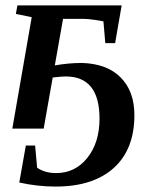

<svg xmlns="http://www.w3.org/2000/svg" viewBox="-20 -479 546 715"><path d="M285.2 -244.6Q378.9 -241.7 429.7 -190.2Q480.5 -138.7 480.5 -50.3Q480.5 77.1 403.6 146.5Q326.7 215.8 187 215.8Q119.6 215.8 51.8 200.7L76.2 63H110.8L118.2 145.5Q147 165.5 189 165.5Q260.3 165.5 305.4 108.6Q350.6 51.8 350.6 -37.1Q350.6 -194.3 224.6 -194.3Q209.5 -194.3 176.3 -190.4L142.6 0H25.9L98.1 -415L39.1 -427.2L44.9 -459H433.1L408.7 -318.4H372.1L365.2 -399.4Q356.9 -401.4 332.5 -405Q308.1 -408.7 292.5 -408.7H214.8L184.1 -235.4Q235.8 -244.6 285.2 -244.6Z"/></svg>

Font: Liberation Serif
Style: Bold Italic
Weight: 700
Italic angle: -16.333°
Designer: Steve Matteson
Foundry: Ascender Corporation
Version: Version 2.1.5